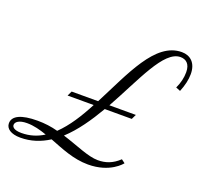

<svg xmlns="http://www.w3.org/2000/svg" viewBox="-174 -847 1060 1009"><g transform="rotate(20 356.0 -343.0)"><path d="M550 -285 563 -312H415C515 -491 587 -678 680 -678C710 -678 735 -661 735 -613C735 -583 728 -552 713 -520L738 -510C753 -546 761 -581 761 -612C761 -675 725 -705 678 -705C529 -705 449 -498 352 -312H204L191 -285H337C298 -210 255 -142 203 -92C167 -102 128 -107 89 -107C-3 -107 -49 -84 -49 -43C-49 -13 -20 8 33 8C92 8 144 -10 191 -40C261 -13 333 19 415 19C538 19 592 -50 594 -53L574 -68C536 -32 498 -20 456 -20C401 -20 329 -55 245 -81C304 -135 354 -208 399 -285ZM30 -17C-14 -17 -23 -33 -23 -43C-23 -60 -3 -76 41 -76C79 -76 116 -66 153 -53C117 -30 76 -17 30 -17Z"/></g></svg>

Font: Parisienne
Style: Regular
Weight: 400
Designer: Astigmatic (AOETI)
Foundry: Astigmatic (AOETI)
Version: Version 1.000